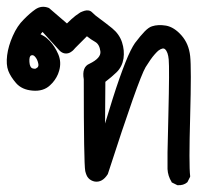

<svg xmlns="http://www.w3.org/2000/svg" viewBox="-40 -336 581 564"><path d="M480 207.5 466.3 200.7 464.4 199.7 463.9 198.2Q453.1 180.7 452.1 160.6Q451.7 150.9 452.1 111.8Q452.6 72.8 454.6 2.4Q458 -136.7 455.6 -161.1Q453.6 -183.6 444.8 -191.4Q438.5 -197.3 424.8 -187Q419.9 -182.6 414.1 -176Q408.2 -169.4 401.6 -159.9Q395 -150.4 387.7 -138.7Q366.7 -103 276.9 174.8V175.3L276.4 175.8Q260.7 200.7 238.3 197.3Q232.9 196.3 228.3 193.8Q223.6 191.4 220 187.5Q216.3 183.6 214.1 178.2Q211.9 172.9 210.4 166.5Q206.1 143.1 206.1 -103Q199.7 -139.2 223.1 -148.9Q257.3 -165.5 254.9 -185.1Q252.4 -205.6 239.7 -212.9Q233.4 -216.3 227.1 -220.7Q220.7 -225.1 215.3 -229.5L181.2 -195.3Q178.2 -191.9 176 -189.5Q173.8 -187 170.9 -185.1Q164.1 -179.7 156.7 -179Q149.4 -178.2 142.8 -181.6Q136.2 -185.1 130.4 -192.4L85 -242.2L79.1 -235.4Q84 -232.9 88.6 -230.2Q93.3 -227.5 97.4 -223.9Q101.6 -220.2 106 -215.8Q121.1 -199.7 130.9 -177.2Q141.1 -153.8 133.8 -128.4Q132.3 -123 130.4 -118.4Q128.4 -113.8 126 -109.4Q123.5 -105 120.6 -100.8Q117.7 -96.7 114.3 -92.8Q110.8 -88.9 106.9 -85.4Q97.2 -76.2 84.2 -72.3Q71.3 -68.4 55.7 -69.8Q24.4 -72.3 7.3 -91.8Q-8.8 -110.4 -15.6 -127.9Q-22.5 -146 -19 -173.8Q-15.6 -200.7 -2.4 -230.5Q10.7 -260.3 29.8 -278.8Q47.9 -297.4 64 -308.6Q82 -320.8 102.5 -313L103.5 -312.5L104.5 -312L156.7 -267.1Q163.1 -273.4 169.2 -279.1Q175.3 -284.7 181.6 -289.6Q188 -294.4 194.8 -298.8H195.3V-299.3Q202.6 -302.7 208.5 -304.4Q214.4 -306.2 220.2 -305.2Q226.1 -304.2 230.5 -299.8Q238.3 -291.5 253.4 -280.8Q261.2 -274.9 270.3 -268.1Q279.3 -261.2 289.6 -252.9Q310.5 -235.8 318.4 -211.9Q326.2 -188 322.8 -164.1Q318.8 -139.6 302.2 -123.5Q288.1 -109.9 269.5 -95.7L268.6 26.9Q280.8 -13.2 291 -45.9Q301.3 -78.6 310.8 -105.5Q320.3 -132.3 328.4 -152.6Q336.4 -172.9 343.5 -187Q350.6 -201.2 356.4 -209.5Q373 -231.4 385 -243.7Q397 -255.9 406.7 -258.8Q424.3 -264.6 447.8 -260.7Q471.7 -256.3 493.2 -231.9Q503.9 -219.7 510.3 -204.6Q516.6 -189.5 518.6 -171.4Q522.5 -137.2 518.6 6.3Q514.6 148.9 518.6 181.2V182.6L518.1 184.1L511.2 197.8L510.7 198.7L509.8 199.7Q499 209 481.9 208H481ZM67.4 -136.2Q69.8 -137.2 71 -138.9Q72.3 -140.6 72.8 -143.3Q73.2 -146 72.3 -149.9Q69.8 -162.1 62.5 -169.9Q57.1 -175.8 51.3 -173.1Q45.4 -170.4 46.4 -154.3Q47.4 -138.2 55.2 -135.3Q63.5 -132.8 66.4 -135.3L66.9 -135.7Z"/></svg>

Font: NaikaiFont
Style: SemiBold
Weight: 600
Version: Version 1.89